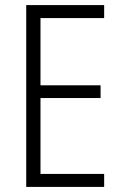

<svg xmlns="http://www.w3.org/2000/svg" viewBox="-20 -734 480 754"><path d="M389 0H83V-714H389V-663H139V-399H375V-349H139V-51H389Z"/></svg>

Font: Noto Sans Tamil Condensed Light
Style: Regular
Weight: 300
Width: 3
Designer: Jelle Bosma - Monotype Design Team
Foundry: Monotype Imaging Inc.
Version: Version 2.004; ttfautohint (v1.8.4.7-5d5b)